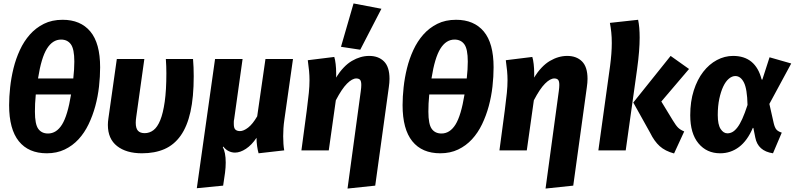

<svg xmlns="http://www.w3.org/2000/svg" viewBox="-20 -874 4619 1116"><path d="M344 -759Q448 -759 505 -691Q562 -623 562 -483Q562 -429 555.5 -371Q549 -313 534 -257.5Q519 -202 495 -152Q471 -102 436.5 -64.5Q402 -27 356 -5Q310 17 252 17Q146 17 89.5 -53Q33 -123 33 -263Q33 -311 39 -366.5Q45 -422 58.5 -477Q72 -532 95.5 -583Q119 -634 153.5 -673Q188 -712 235 -735.5Q282 -759 344 -759ZM259 -98Q308 -98 340.5 -150Q373 -202 393 -325H188Q185 -296 184 -271.5Q183 -247 183 -225Q183 -152 202.5 -125Q222 -98 259 -98ZM335 -644Q286 -644 253 -591.5Q220 -539 201 -418H406Q412 -472 412 -516Q412 -589 392 -616.5Q372 -644 335 -644Z M1102 -531Q1104 -508 1105 -482.5Q1106 -457 1106 -431Q1106 -309 1087 -224Q1068 -139 1030 -85.5Q992 -32 936 -7.5Q880 17 805 17Q714 17 660.5 -25Q607 -67 607 -148Q607 -165 610 -185L659 -531H819L772 -195Q769 -175 769 -161Q769 -128 782 -114Q795 -100 821 -100Q849 -100 872 -117.5Q895 -135 911.5 -175.5Q928 -216 937.5 -283Q947 -350 947 -448Q947 -489 944 -531Z M1683 -531 1633 -179Q1629 -152 1627.5 -128Q1626 -104 1626 -82Q1626 -34 1632 0L1483 17Q1478 0 1474.5 -24.5Q1471 -49 1471 -73Q1443 -31 1409.5 -9Q1376 13 1346 13Q1327 13 1309.5 4.5Q1292 -4 1278 -22L1275 -19Q1283 -5 1287.5 18Q1292 41 1292 71Q1292 85 1291 99.5Q1290 114 1288 130L1277 205L1124 220L1230 -531H1390L1341 -181Q1339 -173 1339 -166V-153Q1339 -129 1348.5 -120.5Q1358 -112 1375 -112Q1396 -112 1422.5 -132.5Q1449 -153 1475 -198L1523 -531Z M1933 -423Q1976 -491 2025.5 -520Q2075 -549 2126 -549Q2180 -549 2212 -517Q2244 -485 2244 -416Q2244 -405 2243 -393Q2242 -381 2240 -367L2161 205L2000 222L2077 -344Q2080 -366 2080 -380Q2080 -403 2072.5 -410.5Q2065 -418 2051 -418Q2027 -418 1997 -388Q1967 -358 1932 -291L1891 0H1732L1763 -232Q1771 -294 1775 -333.5Q1779 -373 1779 -408Q1779 -434 1776.5 -461.5Q1774 -489 1769 -524L1923 -543Q1928 -528 1931 -501.5Q1934 -475 1934 -449V-435Q1934 -429 1933 -423ZM1962 -602 2035 -854 2197 -823 2074 -585Z M2631 -759Q2735 -759 2792 -691Q2849 -623 2849 -483Q2849 -429 2842.5 -371Q2836 -313 2821 -257.5Q2806 -202 2782 -152Q2758 -102 2723.5 -64.5Q2689 -27 2643 -5Q2597 17 2539 17Q2433 17 2376.5 -53Q2320 -123 2320 -263Q2320 -311 2326 -366.5Q2332 -422 2345.5 -477Q2359 -532 2382.5 -583Q2406 -634 2440.5 -673Q2475 -712 2522 -735.5Q2569 -759 2631 -759ZM2546 -98Q2595 -98 2627.5 -150Q2660 -202 2680 -325H2475Q2472 -296 2471 -271.5Q2470 -247 2470 -225Q2470 -152 2489.5 -125Q2509 -98 2546 -98ZM2622 -644Q2573 -644 2540 -591.5Q2507 -539 2488 -418H2693Q2699 -472 2699 -516Q2699 -589 2679 -616.5Q2659 -644 2622 -644Z M3084 -423Q3127 -491 3176.5 -520Q3226 -549 3277 -549Q3331 -549 3363 -517Q3395 -485 3395 -416Q3395 -405 3394 -393Q3393 -381 3391 -367L3312 205L3151 222L3228 -344Q3231 -366 3231 -380Q3231 -403 3223.5 -410.5Q3216 -418 3202 -418Q3178 -418 3148 -388Q3118 -358 3083 -291L3042 0H2883L2914 -232Q2922 -294 2926 -333.5Q2930 -373 2930 -408Q2930 -434 2927.5 -461.5Q2925 -489 2920 -524L3074 -543Q3079 -528 3082 -501.5Q3085 -475 3085 -449V-435Q3085 -429 3084 -423Z M3661 -278 3878 -549 3985 -473 3824 -284 3891 -174Q3909 -144 3922 -131.5Q3935 -119 3957 -110L3898 18Q3846 4 3814.5 -24.5Q3783 -53 3759 -102ZM3617 0H3458L3526 -490Q3531 -528 3533.5 -561.5Q3536 -595 3536 -624Q3536 -658 3533 -686.5Q3530 -715 3525 -741L3689 -759Q3698 -717 3698 -655Q3698 -620 3694.5 -574.5Q3691 -529 3683 -471Z M4473 17Q4385 4 4370 -75L4359 -130L4356 -131Q4324 -56 4275.5 -19.5Q4227 17 4166 17Q4088 17 4040 -40.5Q3992 -98 3992 -204Q3992 -284 4012.5 -348Q4033 -412 4067.5 -456.5Q4102 -501 4147 -525Q4192 -549 4241 -549Q4372 -549 4407 -412Q4408 -412 4409 -411.5Q4410 -411 4411 -411L4453 -541L4579 -505L4452 -270L4477 -159Q4483 -133 4492.5 -121.5Q4502 -110 4524 -103ZM4208 -99Q4223 -99 4237 -106.5Q4251 -114 4265.5 -132.5Q4280 -151 4294.5 -183Q4309 -215 4325 -264Q4323 -357 4304 -394.5Q4285 -432 4254 -432Q4235 -432 4216.5 -416.5Q4198 -401 4184 -371.5Q4170 -342 4161 -300Q4152 -258 4152 -205Q4152 -150 4168.5 -124.5Q4185 -99 4208 -99Z"/></svg>

Font: Szlgxwxxxixliatcpuztgldltzi
Style: Regular
Weight: 700
Italic angle: -8°
Designer: Carrois Corporate & Edenspiekermann
Foundry: Carrois Corporate GbR & Edenspiekermann AG
Version: Version 2.001